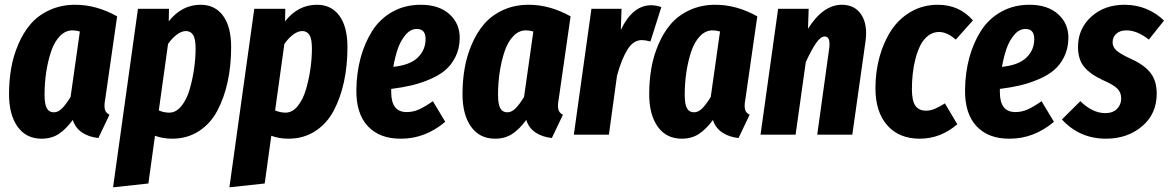

<svg xmlns="http://www.w3.org/2000/svg" viewBox="-20 -568 4931 810"><path d="M297.9 -547.9Q386.7 -547.9 474.1 -499L423.8 -148.9Q418.9 -124 422.1 -107.9Q425.3 -91.8 441.9 -84L395 14.2Q355.5 10.3 326.7 -8.8Q297.9 -27.8 287.1 -62Q258.3 -22.9 227.8 -2.9Q197.3 17.1 155.8 17.1Q90.3 17.1 54.2 -33.4Q18.1 -84 18.1 -170.9Q18.1 -227.5 27.1 -279.8Q36.1 -332 57.4 -381.6Q78.6 -431.2 110.1 -467.5Q141.6 -503.9 189.9 -525.9Q238.3 -547.9 297.9 -547.9ZM285.2 -439.9Q255.9 -439.9 232.4 -415.5Q209 -391.1 195.6 -350.8Q182.1 -310.5 175 -263.9Q168 -217.3 168 -168Q168 -127.9 177.5 -111.1Q187 -94.2 207 -94.2Q225.6 -94.2 242.2 -111.1Q258.8 -127.9 277.8 -159.2L316.9 -435.1Q300.8 -439.9 285.2 -439.9Z M457 222.2 562 -530.8H692.9L691.9 -478Q747.1 -547.9 826.2 -547.9Q887.2 -547.9 921.1 -501.5Q955.1 -455.1 955.1 -369.1Q955.1 -291 940.4 -223.1Q925.8 -155.3 896.7 -100.6Q867.7 -45.9 818.6 -14.4Q769.5 17.1 706.1 17.1Q668 17.1 633.8 4.9L606 206.1ZM693.8 -92.8Q722.7 -92.8 745.1 -120.4Q767.6 -147.9 780 -190.7Q792.5 -233.4 798.8 -277.8Q805.2 -322.3 805.2 -363.8Q805.2 -404.3 794.7 -420.7Q784.2 -437 764.2 -437Q746.6 -437 726.6 -422.4Q706.5 -407.7 689 -382.8L649.9 -102.1Q671.9 -92.8 693.8 -92.8Z M947.8 222.2 1052.7 -530.8H1183.6L1182.6 -478Q1237.8 -547.9 1316.9 -547.9Q1377.9 -547.9 1411.9 -501.5Q1445.8 -455.1 1445.8 -369.1Q1445.8 -291 1431.2 -223.1Q1416.5 -155.3 1387.5 -100.6Q1358.4 -45.9 1309.3 -14.4Q1260.3 17.1 1196.8 17.1Q1158.7 17.1 1124.5 4.9L1096.7 206.1ZM1184.6 -92.8Q1213.4 -92.8 1235.8 -120.4Q1258.3 -147.9 1270.8 -190.7Q1283.2 -233.4 1289.6 -277.8Q1295.9 -322.3 1295.9 -363.8Q1295.9 -404.3 1285.4 -420.7Q1274.9 -437 1254.9 -437Q1237.3 -437 1217.3 -422.4Q1197.3 -407.7 1179.7 -382.8L1140.6 -102.1Q1162.6 -92.8 1184.6 -92.8Z M1755.4 -547.9Q1832.5 -547.9 1876.7 -507.6Q1920.9 -467.3 1919.4 -404.8Q1918.5 -361.8 1901.1 -327.4Q1883.8 -293 1857.2 -271Q1830.6 -249 1791.5 -232.7Q1752.4 -216.3 1714.6 -207.5Q1676.8 -198.7 1630.4 -192.9V-179.2Q1630.4 -95.2 1695.3 -95.2Q1722.7 -95.2 1747.3 -106.2Q1772 -117.2 1806.2 -141.1L1858.4 -54.2Q1773.9 17.1 1672.4 17.1Q1582.5 18.1 1532.2 -35.2Q1481.9 -88.4 1483.4 -189.9Q1484.4 -261.7 1501.5 -324.7Q1518.6 -387.7 1550.8 -438.2Q1583 -488.8 1635.7 -518.3Q1688.5 -547.9 1755.4 -547.9ZM1639.2 -286.1Q1709 -293 1742.2 -325Q1775.4 -356.9 1775.4 -403.8Q1775.4 -445.8 1738.3 -445.8Q1712.4 -445.8 1691.7 -421.9Q1670.9 -397.9 1658.9 -364Q1647 -330.1 1639.2 -286.1Z M2210.9 -547.9Q2299.8 -547.9 2387.2 -499L2336.9 -148.9Q2332 -124 2335.2 -107.9Q2338.4 -91.8 2355 -84L2308.1 14.2Q2268.6 10.3 2239.7 -8.8Q2210.9 -27.8 2200.2 -62Q2171.4 -22.9 2140.9 -2.9Q2110.4 17.1 2068.8 17.1Q2003.4 17.1 1967.3 -33.4Q1931.2 -84 1931.2 -170.9Q1931.2 -227.5 1940.2 -279.8Q1949.2 -332 1970.5 -381.6Q1991.7 -431.2 2023.2 -467.5Q2054.7 -503.9 2103 -525.9Q2151.4 -547.9 2210.9 -547.9ZM2198.2 -439.9Q2168.9 -439.9 2145.5 -415.5Q2122.1 -391.1 2108.6 -350.8Q2095.2 -310.5 2088.1 -263.9Q2081.1 -217.3 2081.1 -168Q2081.1 -127.9 2090.6 -111.1Q2100.1 -94.2 2120.1 -94.2Q2138.7 -94.2 2155.3 -111.1Q2171.9 -127.9 2190.9 -159.2L2230 -435.1Q2213.9 -439.9 2198.2 -439.9Z M2727.1 -545.9Q2747.6 -545.9 2770 -538.1L2724.1 -393.1Q2701.7 -398.9 2688 -398.9Q2652.3 -398.9 2627.7 -359.9Q2603 -320.8 2583 -249L2548.8 0H2400.9L2475.1 -530.8H2602.1L2599.1 -441.9Q2648.9 -545.9 2727.1 -545.9Z M2998.5 -547.9Q3087.4 -547.9 3174.8 -499L3124.5 -148.9Q3119.6 -124 3122.8 -107.9Q3126 -91.8 3142.6 -84L3095.7 14.2Q3056.2 10.3 3027.3 -8.8Q2998.5 -27.8 2987.8 -62Q2959 -22.9 2928.5 -2.9Q2897.9 17.1 2856.4 17.1Q2791 17.1 2754.9 -33.4Q2718.8 -84 2718.8 -170.9Q2718.8 -227.5 2727.8 -279.8Q2736.8 -332 2758.1 -381.6Q2779.3 -431.2 2810.8 -467.5Q2842.3 -503.9 2890.6 -525.9Q2939 -547.9 2998.5 -547.9ZM2985.8 -439.9Q2956.5 -439.9 2933.1 -415.5Q2909.7 -391.1 2896.2 -350.8Q2882.8 -310.5 2875.7 -263.9Q2868.7 -217.3 2868.7 -168Q2868.7 -127.9 2878.2 -111.1Q2887.7 -94.2 2907.7 -94.2Q2926.3 -94.2 2942.9 -111.1Q2959.5 -127.9 2978.5 -159.2L3017.6 -435.1Q3001.5 -439.9 2985.8 -439.9Z M3531.7 -547.9Q3586.9 -547.9 3614.3 -505.1Q3641.6 -462.4 3630.9 -390.1L3575.7 0H3427.7L3478.5 -366.2Q3483.9 -414.1 3459.5 -414.1Q3442.4 -414.1 3423.3 -387Q3404.3 -359.9 3379.4 -306.2L3336.4 0H3188.5L3262.7 -530.8H3391.6L3388.7 -446.8Q3452.6 -547.9 3531.7 -547.9Z M3936.5 -547.9Q4027.3 -547.9 4084.5 -481.9L4012.2 -400.9Q3975.6 -433.1 3941.4 -433.1Q3916.5 -433.1 3896.5 -418Q3876.5 -402.8 3863.8 -378.4Q3851.1 -354 3842.5 -321.5Q3834 -289.1 3830.6 -256.8Q3827.1 -224.6 3827.1 -191.9Q3827.1 -141.6 3842.3 -121.3Q3857.4 -101.1 3886.2 -101.1Q3904.8 -101.1 3922.6 -108.4Q3940.4 -115.7 3966.3 -131.8L4018.6 -43.9Q3948.2 17.1 3860.4 17.1Q3772.9 17.1 3723.1 -39.3Q3673.3 -95.7 3673.3 -195.8Q3673.3 -266.1 3690.9 -329.3Q3708.5 -392.6 3741 -441.4Q3773.4 -490.2 3824 -519Q3874.5 -547.9 3936.5 -547.9Z M4323.2 -547.9Q4400.4 -547.9 4444.6 -507.6Q4488.8 -467.3 4487.3 -404.8Q4486.3 -361.8 4469 -327.4Q4451.7 -293 4425 -271Q4398.4 -249 4359.4 -232.7Q4320.3 -216.3 4282.5 -207.5Q4244.6 -198.7 4198.2 -192.9V-179.2Q4198.2 -95.2 4263.2 -95.2Q4290.5 -95.2 4315.2 -106.2Q4339.8 -117.2 4374 -141.1L4426.3 -54.2Q4341.8 17.1 4240.2 17.1Q4150.4 18.1 4100.1 -35.2Q4049.8 -88.4 4051.3 -189.9Q4052.2 -261.7 4069.3 -324.7Q4086.4 -387.7 4118.7 -438.2Q4150.9 -488.8 4203.6 -518.3Q4256.3 -547.9 4323.2 -547.9ZM4207 -286.1Q4276.9 -293 4310.1 -325Q4343.3 -356.9 4343.3 -403.8Q4343.3 -445.8 4306.2 -445.8Q4280.3 -445.8 4259.5 -421.9Q4238.8 -397.9 4226.8 -364Q4214.8 -330.1 4207 -286.1Z M4724.6 -547.9Q4773.9 -547.9 4816.7 -530Q4859.4 -512.2 4890.6 -481L4826.7 -400.9Q4777.8 -439.9 4731.9 -439.9Q4705.6 -439.9 4689.7 -426Q4673.8 -412.1 4673.8 -389.2Q4673.8 -369.1 4691.2 -354Q4708.5 -338.9 4754.9 -317.9Q4807.6 -293.9 4833.7 -260.5Q4859.9 -227.1 4859.9 -172.9Q4859.9 -87.4 4798.1 -35.2Q4736.3 17.1 4646 17.1Q4534.2 17.1 4460 -64L4537.6 -141.1Q4589.4 -90.8 4642.6 -90.8Q4674.8 -90.8 4692.4 -108.6Q4710 -126.5 4710 -152.8Q4710 -178.2 4693.4 -194.6Q4676.8 -210.9 4632.8 -230Q4578.1 -255.4 4553 -286.9Q4527.8 -318.4 4527.8 -370.1Q4527.8 -446.3 4583.3 -497.1Q4638.7 -547.9 4724.6 -547.9Z"/></svg>

Font: Fira Sans Compressed
Style: Bold Italic
Weight: 700
Width: 3
Italic angle: -8°
Designer: Carrois Corporate & Edenspiekermann AG
Foundry: Carrois Corporate GbR & Edenspiekermann AG
Version: Version 4.203;PS 004.203;hotconv 1.0.88;makeotf.lib2.5.64775